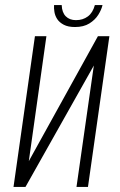

<svg xmlns="http://www.w3.org/2000/svg" viewBox="-20 -733 469 753"><path d="M33 0 117 -591H162L93 -101L364 -591H409L325 0H280L348 -476L80 0ZM274 -627Q247 -627 230 -636Q213 -645 204.5 -658Q196 -671 193.5 -686Q191 -701 192 -713H222Q223 -684 238 -669Q253 -654 278 -654Q305 -654 324.5 -668.5Q344 -683 352 -713H382Q378 -695 365.5 -675Q353 -655 330.5 -641Q308 -627 274 -627Z"/></svg>

Font: Alumni Sans Light
Style: Italic
Weight: 300
Italic angle: -8°
Version: Version 1.016